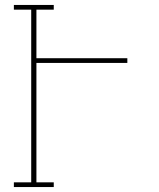

<svg xmlns="http://www.w3.org/2000/svg" viewBox="-20 -755 640 775"><path d="M197 0H36V-19H106V-716H36V-735H197V-716H127V-520H494V-501H127V-19H197Z"/></svg>

Font: Iosevka HT Thin Extended
Style: Regular
Weight: 100
Width: 7
Monospace: yes
Designer: Belleve Invis
Foundry: Belleve Invis
Version: Version 32.3.0; ttfautohint (v1.8.4)